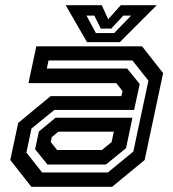

<svg xmlns="http://www.w3.org/2000/svg" viewBox="-20 -718 666 738"><path d="M100.5 0 19.5 -103 50 -245.5 174.5 -348.5H446.5L451 -368L427 -398.5H89.5L119.5 -540H526L607 -437L536 -103L411 0ZM162.5 -85.5 115 -144.5 129.5 -212.5 193.5 -265.5H489L464.5 -148.5L387 -85.5ZM142 -55H394.5L492.5 -135.5L550.5 -408L489 -485.5H166.5L160 -454.5H469L517 -395L495.5 -295.5H189L101 -224L81.5 -131.5ZM199.5 -141.5H372L409 -172L417.5 -212H204.5L179 -191L175 -172ZM314.5 -556 232.5 -698H371L396 -644L444 -698H582.5L440.5 -556ZM348.5 -591H419L484 -658H454L407.5 -608H367.5L342.5 -658H312.5Z"/></svg>

Font: Tourney SemiBold
Style: Italic
Weight: 600
Italic angle: -12°
Version: Version 1.015